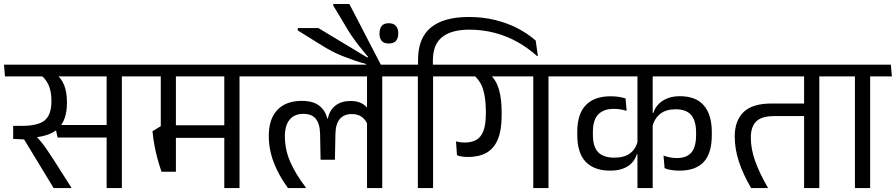

<svg xmlns="http://www.w3.org/2000/svg" viewBox="-40 -964 4590 984"><path d="M584.5 -593.5H506.5V0H584.5ZM455 -572.5H696L690.5 -632.5H450ZM643 -572.5 638 -632.5H-19.5L-14.5 -572.5ZM240.5 -323.5 255.5 -259H523V-323.5ZM325 0V-3.5L235 -145Q215.5 -174.5 201.5 -195.5Q187.5 -216.5 173 -234.2Q158.5 -252 139.5 -272V-303L27.5 -319V-252L83.5 -249.5L235 0ZM243.5 -587.5H158Q191.5 -565.5 207.5 -531.5Q223.5 -497.5 223.5 -449.5V-445Q223.5 -375.5 189.2 -347.2Q155 -319 72.5 -319H27.5L70 -257L107 -258Q211 -261 257 -304.2Q303 -347.5 303 -435.5V-441.5Q303 -493 288.2 -529Q273.5 -565 243.5 -587.5Z M1187.5 -593.5H1109.5V0H1187.5ZM1058.5 -572.5H1299L1294 -632.5H1053ZM1208 -572.5 1202.5 -632.5H656L661.5 -572.5ZM1143.5 -322H809.5V-257.5H1143.5ZM861.5 -595H784V-271.5H861.5ZM787.5 -84H861.5V-317.5H784L741.5 -291.5Q745.5 -250.5 752 -216.5Q758.5 -182.5 767.2 -150.5Q776 -118.5 787.5 -84Z M1919 -593.5H1841V0H1919ZM1789.5 -572.5H2030.5L2025 -632.5H1784.5ZM1265 -572.5H1978L1972.5 -632.5H1259.5ZM1506 -447Q1426 -447 1381.8 -401Q1337.5 -355 1337.5 -267Q1337.5 -198.5 1362.5 -132.5Q1387.5 -66.5 1436 0H1528.5V-1.5Q1474 -73 1447 -135.5Q1420 -198 1420 -264.5Q1420 -321.5 1444.5 -351Q1469 -380.5 1515 -380.5Q1557.5 -380.5 1578.5 -355Q1599.5 -329.5 1600.5 -276.5L1603 -145.5H1676.5L1679 -276.5Q1680 -330 1702 -354.8Q1724 -379.5 1763 -379.5Q1794 -379.5 1814.2 -364.8Q1834.5 -350 1844.5 -324L1850 -399Q1837.5 -421.5 1814.5 -434Q1791.5 -446.5 1756.5 -446.5Q1709.5 -446.5 1679.2 -423Q1649 -399.5 1640.5 -357H1637Q1627 -399 1595.2 -423Q1563.5 -447 1506 -447Z M1592 -820H1486V-808L1614 -728.5Q1637.5 -714 1662.5 -701Q1687.5 -688 1715 -677Q1742.5 -666 1772.5 -655.5Q1802.5 -645 1836.5 -636V-619.5H1913.5V-629L1750.5 -943.5H1668V-935.5L1726.5 -838Q1742.5 -810 1759.2 -785Q1776 -760 1796.8 -733.2Q1817.5 -706.5 1846.5 -672.5L1843 -669ZM1952.5 -741Q1977.5 -741 1989.2 -754.5Q2001 -768 2001 -790.5V-794.5Q2001 -817 1989.2 -831Q1977.5 -845 1952.5 -845Q1927.5 -845 1916.2 -831Q1905 -817 1905 -794.5V-790.5Q1905 -768 1916.2 -754.5Q1927.5 -741 1952.5 -741Z M2179.5 0V-593.5H2101.5V0ZM2291 -572.5 2285.5 -632.5H1989.5L1996 -572.5ZM2363 -877Q2234 -877 2168.2 -823Q2102.5 -769 2102.5 -657.5V-619H2178.5V-654.5Q2178.5 -736 2226.2 -774Q2274 -812 2364.5 -812Q2434 -812 2496 -795.5Q2558 -779 2612 -748.8Q2666 -718.5 2713 -676.5L2716.5 -677.5L2705.5 -756Q2666 -791 2614 -818.2Q2562 -845.5 2498.8 -861.2Q2435.5 -877 2363 -877Z M2771 -593.5H2693V0H2771ZM2642 -572.5H2882.5L2877 -632.5H2636.5ZM2257.5 -572.5H2849.5L2844.5 -632.5H2252ZM2470.5 -582H2384.5Q2421.5 -552 2435.8 -506Q2450 -460 2450 -394V-381.5Q2450 -326.5 2437.8 -293.8Q2425.5 -261 2401.2 -247.2Q2377 -233.5 2342 -233.5Q2329.5 -233.5 2318.5 -235Q2307.5 -236.5 2297 -239.5L2302 -168.5Q2313.5 -163.5 2328.2 -161.5Q2343 -159.5 2359.5 -159.5Q2414.5 -159.5 2453 -181Q2491.5 -202.5 2511.2 -249.5Q2531 -296.5 2531 -374V-387Q2531 -457.5 2517 -506Q2503 -554.5 2470.5 -582Z M2848.5 -572.5H3682.5L3677 -632.5H2843ZM2918.5 -272.5Q2918.5 -179 2962.2 -134.2Q3006 -89.5 3087 -89.5Q3125.5 -89.5 3153.2 -100Q3181 -110.5 3198.5 -129.2Q3216 -148 3223.5 -173H3233L3229.5 -245Q3220 -202 3190.2 -179Q3160.5 -156 3108 -156Q3054 -156 3026.2 -183.2Q2998.5 -210.5 2998.5 -275V-287Q2998.5 -349 3026 -377.5Q3053.5 -406 3105.5 -406Q3123 -406 3139 -403.5Q3155 -401 3171.5 -396L3166 -459.5Q3149 -465 3130 -467.8Q3111 -470.5 3088.5 -470.5Q3006 -470.5 2962.2 -425.2Q2918.5 -380 2918.5 -288ZM3608 -286.5Q3608 -376.5 3567 -423.8Q3526 -471 3445 -471Q3408 -471 3380.5 -460Q3353 -449 3334.8 -430Q3316.5 -411 3308.5 -385.5H3299L3303 -315Q3315 -358.5 3344.5 -381.2Q3374 -404 3423 -404Q3476.5 -404 3502 -374.8Q3527.5 -345.5 3527.5 -284V-273Q3527.5 -210 3503 -182Q3478.5 -154 3429.5 -154Q3411.5 -154 3394 -157.2Q3376.5 -160.5 3360.5 -166.5L3366 -102Q3381 -95.5 3401 -92.5Q3421 -89.5 3443 -89.5Q3525 -89.5 3566.5 -133.8Q3608 -178 3608 -272.5ZM3305 -593.5H3227V0H3305Z M4159 -593.5H4081V0H4159ZM4030 -572.5H4270.5L4265 -632.5H4024.5ZM3649.5 -572.5H4220.5L4215 -632.5H3644ZM3809.5 0H3896.5Q3852 -77 3830 -139Q3808 -201 3808 -258.5Q3808 -314.5 3835.8 -341.8Q3863.5 -369 3927 -369H4112V-433.5H3914Q3815.5 -433.5 3770.5 -389.2Q3725.5 -345 3725.5 -265.5Q3725.5 -200.5 3746.8 -136Q3768 -71.5 3809.5 0Z M4419.5 0V-593.5H4341.5V0ZM4531 -572.5 4525.5 -632.5H4229.5L4236 -572.5Z"/></svg>

Font: Anek Devanagari Medium
Style: Regular
Weight: 400
Version: Version 1.003